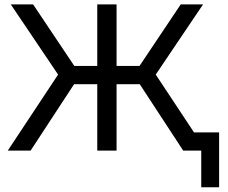

<svg xmlns="http://www.w3.org/2000/svg" viewBox="-20 -670 1014 854"><path d="M795 -81.1H954.6V163H875.1V0H795ZM412.6 0V-295.4H302L303.1 -376.6H412.6V-650.5H498.5V-376.6H608L609.1 -295.4H498.5V0ZM574.2 -337.3 783.9 -650.5H883.2L669.2 -333L669.6 -343L896.6 0H795ZM336.9 -337.3 116.1 0H14.5L241.5 -343L241.9 -333L27.9 -650.5H127.2Z"/></svg>

Font: Overused Grotesk Light
Style: Regular
Weight: 300
Designer: RandomMaerks
Version: Version 0.005